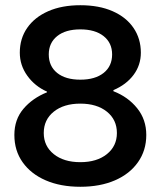

<svg xmlns="http://www.w3.org/2000/svg" viewBox="-20 -705 615 735"><path d="M287.5 10Q211.7 10 155 -14.6Q98.3 -39.2 66.7 -83.8Q35 -128.3 35 -188.3Q35 -247.5 69.6 -288.3Q104.2 -329.2 160 -351.7V-354.2Q113.3 -375 84.6 -415Q55.8 -455 55.8 -503.3Q55.8 -557.5 84.2 -598.3Q112.5 -639.2 164.6 -662.1Q216.7 -685 287.5 -685Q359.2 -685 411.2 -662.1Q463.3 -639.2 491.3 -597.9Q519.2 -556.7 519.2 -503.3Q519.2 -455.8 491.3 -418.3Q463.3 -380.8 414.2 -360V-355.8Q470 -334.2 505 -290.8Q540 -247.5 540 -188.3Q540 -129.2 508.3 -84.2Q476.7 -39.2 420 -14.6Q363.3 10 287.5 10ZM287.5 -84.2Q350.8 -84.2 389.2 -115Q427.5 -145.8 427.5 -195.8Q427.5 -246.7 389.2 -277.5Q350.8 -308.3 287.5 -308.3Q224.2 -308.3 185.8 -277.5Q147.5 -246.7 147.5 -195.8Q147.5 -145.8 185.8 -115Q224.2 -84.2 287.5 -84.2ZM287.5 -400Q344.2 -400 376.7 -425.8Q409.2 -451.7 409.2 -496.7Q409.2 -540.8 376.7 -566.7Q344.2 -592.5 287.5 -592.5Q230.8 -592.5 198.8 -566.7Q166.7 -540.8 166.7 -496.7Q166.7 -451.7 198.8 -425.8Q230.8 -400 287.5 -400Z"/></svg>

Font: Funnel Display Light Medium
Style: Regular
Weight: 500
Version: Version 1.000